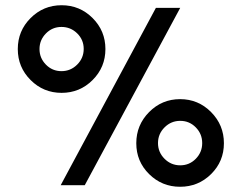

<svg xmlns="http://www.w3.org/2000/svg" viewBox="-20 -707 924 734"><path d="M609 -220Q584 -195 584 -160Q584 -125 609 -100Q634 -75 669 -75Q704 -75 728.5 -100Q753 -125 753 -160Q753 -195 728.5 -220Q704 -245 669 -245Q634 -245 609 -220ZM215 -604Q180 -604 155.5 -579Q131 -554 131 -519.5Q131 -485 155.5 -460Q180 -435 215 -435Q250 -435 275 -460Q300 -485 300 -520Q300 -555 275 -579.5Q250 -604 215 -604ZM215.5 -352Q146 -352 97 -401Q48 -450 48 -519.5Q48 -589 97 -638Q146 -687 215.5 -687Q285 -687 334 -638Q383 -589 383 -519.5Q383 -450 334 -401Q285 -352 215.5 -352ZM668.5 7Q599 7 550 -41.5Q501 -90 501 -159.5Q501 -229 550 -278.5Q599 -328 668.5 -328Q738 -328 787 -278.5Q836 -229 836 -159.5Q836 -90 787 -41.5Q738 7 668.5 7ZM212 1 576 -677H669L304 1Z"/></svg>

Font: Hind Medium
Style: Regular
Weight: 500
Designer: Manushi Parikh, Satya Rajpurohit
Foundry: Indian Type Foundry
Version: Version 1.201;PS 1.0;hotconv 1.0.78;makeotf.lib2.5.61930; tt